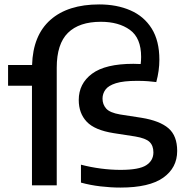

<svg xmlns="http://www.w3.org/2000/svg" viewBox="-20 -838 861 868"><path d="M16.5 -450.5V-544H125Q129 -678.5 208 -748.2Q287 -818 428.5 -818Q508 -818 569.5 -791.2Q631 -764.5 665.8 -709Q700.5 -653.5 700.5 -568Q700.5 -518.5 686.5 -467Q670 -469 649.2 -470.8Q628.5 -472.5 600 -472.5Q538 -472.5 504 -461.8Q470 -451 456.8 -432.8Q443.5 -414.5 443.5 -392Q443.5 -366 460 -347.2Q476.5 -328.5 523 -320.5L620 -305.5Q702.5 -292 741.8 -258Q781 -224 781 -155.5Q781 -79.5 718 -34.8Q655 10 524.5 10Q480.5 10 434 4.5Q387.5 -1 346 -12.5V-93.5Q390 -82 436 -76Q482 -70 525 -70Q608.5 -70 641 -91Q673.5 -112 673.5 -149Q673.5 -179.5 656.2 -196.2Q639 -213 591.5 -221L494.5 -236Q408 -249.5 372 -287.8Q336 -326 336 -386Q336 -460 396.2 -504.8Q456.5 -549.5 583 -549.5Q598 -549.5 616 -548.5Q618 -565.5 618 -580.5Q618 -666.5 567.2 -703Q516.5 -739.5 436 -739.5Q338 -739.5 287.2 -689.5Q236.5 -639.5 236.5 -532V0H124.5V-450.5Z"/></svg>

Font: Encode Sans Exp Md
Style: Regular
Weight: 500
Width: 7
Designer: Multiple Designers
Foundry: Impallari Type
Version: Version 3.002; ttfautohint (v1.8.3) -l 8 -r 50 -G 200 -x 14 